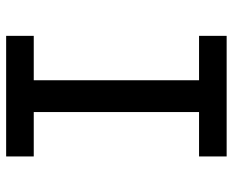

<svg xmlns="http://www.w3.org/2000/svg" viewBox="-88 -688 775 640"><g transform="rotate(-90 300.0 -367.5)"><path d="M99 0V-92H247V-643H99V-735H501V-643H353V-92H501V0Z"/></g></svg>

Font: Iosevka Custom SmBdEx
Style: Regular
Weight: 600
Width: 7
Monospace: yes
Designer: Belleve Invis
Foundry: Belleve Invis
Version: Version 11.2.4; ttfautohint (v1.8.4)